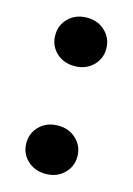

<svg xmlns="http://www.w3.org/2000/svg" viewBox="-87 -555 422 611"><g transform="rotate(15 124.0 -249.5)"><path d="M39.9 -72.2Q39.9 -106.3 63.7 -129.1Q87.5 -151.9 124.2 -151.9Q160.3 -151.9 184.1 -128.9Q208 -105.8 208 -72.2Q208 -38.6 184.1 -15.8Q160.3 7 124.2 7Q87.5 7 63.7 -15.8Q39.9 -38.6 39.9 -72.2ZM39.9 -427.3Q39.9 -461.9 63.7 -484.7Q87.5 -507.5 124.2 -507.5Q160.3 -507.5 184.1 -484.4Q208 -461.4 208 -427.3Q208 -393.7 184.1 -370.9Q160.3 -348.1 124.2 -348.1Q87.5 -348.1 63.7 -370.9Q39.9 -393.7 39.9 -427.3Z"/></g></svg>

Font: AF Albert Sans Medium
Style: Regular
Weight: 500
Designer: Andreas Rasmussen
Foundry: a.Foundry
Version: Version 1.300;Glyphs 3.2 (3231)